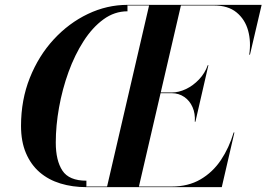

<svg xmlns="http://www.w3.org/2000/svg" viewBox="-20 -770 1096 790"><path d="M504.5 -750Q420 -750 341.5 -712.5Q263 -675 201 -607.8Q139 -540.5 102.8 -449.8Q66.5 -359 66.5 -252Q66.5 -187.5 86.8 -140Q107 -92.5 143.2 -61.2Q179.5 -30 228.8 -15Q278 0 335.5 0V-26.5Q264 -26.5 236.8 -68Q209.5 -109.5 209.5 -183.5Q209.5 -253 223 -328.2Q236.5 -403.5 262 -473.8Q287.5 -544 323.8 -600.5Q360 -657 405.5 -690.2Q451 -723.5 504.5 -723.5ZM420 0 594 -750H725L551 0ZM335 0V-2.5H686Q754.5 -2.5 804.8 -31.8Q855 -61 888.8 -111.2Q922.5 -161.5 941.5 -225H944.5L892.5 0ZM781.5 -269Q784 -302.5 772.2 -329.2Q760.5 -356 738 -371.2Q715.5 -386.5 687 -386.5H619V-389.5H687Q715.5 -389.5 745 -403.5Q774.5 -417.5 798.8 -443Q823 -468.5 835 -502H837.5L784 -269ZM1005.5 -545Q1013.5 -598.5 1000.8 -644.5Q988 -690.5 953.2 -719Q918.5 -747.5 860 -747.5H504V-750H1056.5L1008.5 -545Z"/></svg>

Font: Bodoni Moda 72pt SemiBold
Style: Italic
Weight: 600
Italic angle: -13°
Designer: Owen Earl
Foundry: indestructible type
Version: Version 2.004